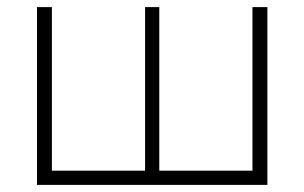

<svg xmlns="http://www.w3.org/2000/svg" viewBox="-20 -520 856 540"><path d="M84 0V-500H126V-40H388V-500H428V-40H690V-500H732V0Z"/></svg>

Font: Bellota Text Light
Style: Regular
Weight: 300
Designer: Kemie Guaida
Foundry: Kemie Guaida
Version: Version 4.001